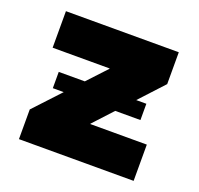

<svg xmlns="http://www.w3.org/2000/svg" viewBox="-98 -629 763 736"><g transform="rotate(20 283.5 -261.0)"><path d="M49.8 0V-121.1L283.7 -372.1V-373.5H51.3V-522.5H511.7V-392.6L287.1 -149.4V-147.9H517.6V0ZM105 -228V-294.4H462.4V-228Z"/></g></svg>

Font: Inter 28pt Black
Style: Regular
Weight: 900
Designer: Rasmus Andersson
Foundry: rsms
Version: Version 4.001;git-66647c0bb